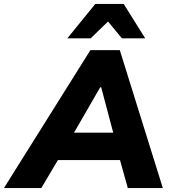

<svg xmlns="http://www.w3.org/2000/svg" viewBox="-82 -961 871 981"><path d="M-62 0 380 -705H530L750 0H571L517 -194L580 -143H166L244 -194L129 0ZM430 -515 269 -236 248 -283H542L509 -236L435 -515ZM262 -765 405 -941H550L660 -765H541L470 -851L381 -765Z"/></svg>

Font: Mulish ExtraLight Black
Style: Italic
Weight: 900
Italic angle: -9°
Version: Version 3.603